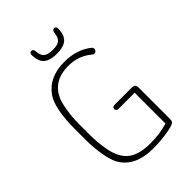

<svg xmlns="http://www.w3.org/2000/svg" viewBox="-228 -851 952 952"><g transform="rotate(-45 248.0 -375.0)"><path d="M395 -35Q364 -26 336 -22Q308 -18 272 -18Q191 -18 150.5 -52Q110 -86 98 -163Q94 -187 92 -212.5Q90 -238 90 -257V-339Q90 -383 97.5 -428.5Q105 -474 115 -496Q154 -578 256 -578Q324 -578 373 -539Q381 -533 384 -531Q387 -529 391 -529Q398 -529 403 -534Q408 -539 408 -546Q408 -554 401 -560Q343 -606 257 -606Q148 -606 97 -532Q78 -505 68 -453.5Q58 -402 58 -336V-260Q58 -203 66.5 -153.5Q75 -104 88 -78Q135 10 265 10Q309 10 351.5 4Q394 -2 413 -10Q421 -13 424 -19Q427 -25 427 -35V-255Q427 -261 425.5 -265.5Q424 -270 422 -273Q419 -276 414 -277.5Q409 -279 403 -279H283Q275 -279 270.5 -275.5Q266 -272 266 -265Q266 -258 270.5 -254.5Q275 -251 283 -251H395ZM323 -739Q320 -711 306 -699.5Q292 -688 259 -688Q226 -688 211 -699.5Q196 -711 194 -739Q193 -760 179 -760Q173 -760 169.5 -756Q166 -752 166 -746Q166 -716 175.5 -697Q185 -678 206 -669Q227 -660 259 -660Q292 -660 312.5 -669Q333 -678 342.5 -697Q352 -716 352 -746Q352 -752 348 -756Q344 -760 338 -760Q326 -760 323 -739Z"/></g></svg>

Font: Beiruti ExtraLight
Style: Regular
Weight: 250
Designer: Arlette Boutros
Foundry: Boutros
Version: Version 1.41